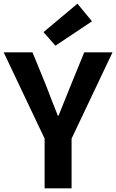

<svg xmlns="http://www.w3.org/2000/svg" viewBox="-26 -1026 633 1046"><path d="M217 0H364V-271L587 -741H433L359 -560C337 -505 316 -453 293 -396H289C266 -453 246 -505 225 -560L151 -741H-6L217 -271ZM276 -777 475 -910 396 -1006 211 -851Z"/></svg>

Font: Noto Sans JP
Style: Bold
Weight: 700
Designer: Ryoko NISHIZUKA 西塚涼子 (kana, bopomofo & ideographs); Paul D. Hunt (Latin, Greek & Cyrillic); Sandoll Communications 산돌커뮤니
Foundry: Adobe
Version: Version 2.004;hotconv 1.0.118;makeotfexe 2.5.65603